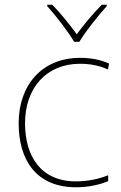

<svg xmlns="http://www.w3.org/2000/svg" viewBox="-20 -783 512 813"><path d="M294 -606H316C340 -647 395 -716 432 -757V-763H411C374 -726 333 -676 305 -638C277 -676 238 -726 201 -763H180V-757C217 -716 270 -647 294 -606ZM302 10C357 10 405 -2 438 -16V-41C399 -25 350 -15 302 -15C150 -15 86 -125 86 -261C86 -409 175 -513 319 -513C357 -513 397 -507 437 -489L442 -514C405 -530 367 -538 319 -538C157 -538 59 -422 59 -261C59 -106 133 10 302 10Z"/></svg>

Font: Noto Sans Lao UI Thin
Style: Regular
Weight: 100
Designer: Monotype Design Team
Foundry: Monotype Imaging Inc.
Version: Version 2.000